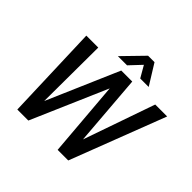

<svg xmlns="http://www.w3.org/2000/svg" viewBox="-217 -1117 1330 1330"><g transform="rotate(45 448.5 -452.0)"><path d="M897 -700 628 0H524L478 -556L237 0H129L105 -700H222L219 -173L447 -700H555L597 -175L780 -700ZM506 -904H569L662 -754H579L530 -839L450 -754H360Z"/></g></svg>

Font: Sarabun Medium
Style: Italic
Weight: 500
Italic angle: -10°
Designer: Suppakit Chalermlarp | Katatrad Co.,Ltd.
Foundry: Cadson Demak Co.,Ltd.
Version: Version 1.000; ttfautohint (v1.6)